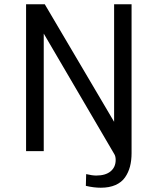

<svg xmlns="http://www.w3.org/2000/svg" viewBox="-20 -710 742 902"><path d="M516.1 -689.9H598.1V9.3Q598.1 43.9 590.8 72Q583.5 100.1 567.4 123.3Q551.3 146.5 522.5 159.2Q493.7 171.9 453.6 171.9Q420.4 171.9 383.3 163.1L384.8 107.9Q413.1 114.7 432.1 114.7Q475.6 114.7 499.5 95Q523.4 75.2 523.4 41.5Q523.4 24.9 517.6 15.1L185.5 -552.2V0H102.5V-689.9H190.4L516.1 -137.7Z"/></svg>

Font: HK Grotesk Medium Legacy
Style: Regular
Weight: 500
Designer: Alfredo Marco Pradil
Foundry: Hanken Design Co.
Version: Version 2.022;PS 002.022;hotconv 1.0.88;makeotf.lib2.5.64775